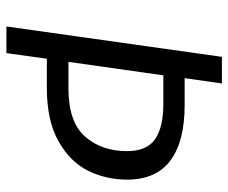

<svg xmlns="http://www.w3.org/2000/svg" viewBox="-78 -650 728 613"><g transform="rotate(90 286.5 -344.0)"><path d="M554 -385Q554 -319 526 -261.5Q498 -204 432 -166.5Q366 -129 260 -129H168L150 0H65L162 -688H247L230 -569H317Q432 -569 493 -523.5Q554 -478 554 -385ZM463 -385Q463 -448 425 -474.5Q387 -501 312 -501H221L178 -198H262Q370 -198 416.5 -251Q463 -304 463 -385Z"/></g></svg>

Font: Fira Sans TEST Book
Style: Italic
Weight: 350
Italic angle: -8°
Designer: Carrois Corporate & Edenspiekermann AG
Foundry: Carrois Corporate GbR & Edenspiekermann AG
Version: Version 4.201